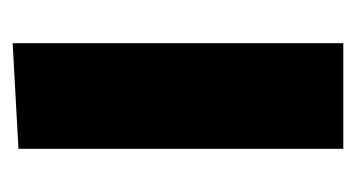

<svg xmlns="http://www.w3.org/2000/svg" viewBox="-149 -411 560 302"><g transform="rotate(-90 131.0 -260.0)"><path d="M48 0V-511L213 -520H214V0Z"/></g></svg>

Font: Foldit
Style: Bold
Weight: 700
Version: Version 1.003